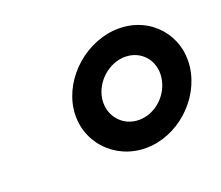

<svg xmlns="http://www.w3.org/2000/svg" viewBox="-67 -897 575 500"><g transform="rotate(-20 221.0 -646.5)"><path d="M198 -647C204 -692 246 -730 291 -730C337 -730 368 -692 362 -647C356 -601 316 -563 270 -563C225 -563 192 -601 198 -647ZM119 -647C108 -561 174 -488 262 -488C350 -488 430 -561 441 -647C452 -733 389 -805 301 -805C213 -805 130 -733 119 -647Z"/></g></svg>

Font: Bluebird
Style: Obl
Weight: 400
Designer: Jasper
Foundry: Cannot Into Space Fonts
Version: Version 0.98